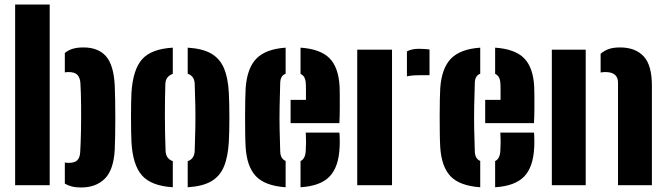

<svg xmlns="http://www.w3.org/2000/svg" viewBox="-20 -820 2951 850"><path d="M47 0V-800H200V0ZM267 -7V-100.5Q275.5 -99 283 -99Q311 -99 322.2 -110.5Q333.5 -122 335 -146Q337.5 -185.5 338.5 -241Q339.5 -296.5 339 -353Q338.5 -409.5 336 -452Q334.5 -475.5 323 -488.2Q311.5 -501 283 -501Q275.5 -501 267 -499.5V-585.5Q281.5 -597.5 301.2 -603.8Q321 -610 349 -610Q415 -610 449.2 -571Q483.5 -532 488 -441Q489 -415 489.8 -377Q490.5 -339 490.5 -298Q490.5 -257 489.8 -220.2Q489 -183.5 488 -159Q483.5 -68.5 444.2 -29.2Q405 10 339 10Q315.5 10 298 5.5Q280.5 1 267 -7Z M562 -191Q561 -210 560.5 -239.2Q560 -268.5 560 -301.2Q560 -334 560.5 -363Q561 -392 562 -410Q568.5 -512 609.2 -557.8Q650 -603.5 745 -609V-493Q713 -481.5 712 -448Q710 -386.5 710 -309.2Q710 -232 713 -153Q714 -117.5 745 -106.5V9Q649 3 608.2 -43.8Q567.5 -90.5 562 -191ZM811 9V-106.5Q841 -116.5 842 -153Q844 -212 844.8 -258.5Q845.5 -305 844.8 -349.8Q844 -394.5 842 -448Q841 -483.5 811 -493.5V-609Q876.5 -605 914.8 -583Q953 -561 971.2 -518.5Q989.5 -476 993 -410Q994 -391 994.8 -361.5Q995.5 -332 995.5 -299.5Q995.5 -267 994.8 -238Q994 -209 993 -191Q989 -124 970.8 -81.2Q952.5 -38.5 914.2 -16.8Q876 5 811 9Z M1067.5 -168Q1066 -191.5 1065.5 -228.5Q1065 -265.5 1065 -305.8Q1065 -346 1065.8 -379.8Q1066.5 -413.5 1067.5 -430Q1074 -519 1115.5 -561Q1157 -603 1244.5 -609V-493.5Q1221.5 -485.5 1220.5 -453Q1218.5 -392 1217.8 -344.5Q1217 -297 1217.8 -251.5Q1218.5 -206 1220.5 -151Q1221 -117.5 1244.5 -107.5V9Q1153 2.5 1113 -39.8Q1073 -82 1067.5 -168ZM1266.5 -275V-378H1334.5Q1334.5 -403.5 1334.5 -425Q1334.5 -446.5 1333.5 -453Q1332 -483 1310.5 -493V-609Q1398.5 -603 1438.8 -562.2Q1479 -521.5 1483.5 -436Q1484 -424 1484.2 -396.5Q1484.5 -369 1484.2 -336Q1484 -303 1482.5 -275ZM1310.5 9V-107Q1331.5 -116.5 1333.5 -152Q1334.5 -167 1334.8 -185.5Q1335 -204 1333.5 -233H1482.5Q1483.5 -227 1484 -205.8Q1484.5 -184.5 1483.5 -168Q1479.5 -80.5 1439 -38.5Q1398.5 3.5 1310.5 9Z M1781.5 -482V-592.5Q1802.5 -604 1834.5 -604Q1848 -604 1861 -603Q1874 -602 1881.5 -601V-487H1836.5Q1803.5 -487 1781.5 -482ZM1561.5 0V-600H1715.5V0Z M1929 -168Q1927.5 -191.5 1927 -228.5Q1926.5 -265.5 1926.5 -305.8Q1926.5 -346 1927.2 -379.8Q1928 -413.5 1929 -430Q1935.5 -519 1977 -561Q2018.5 -603 2106 -609V-493.5Q2083 -485.5 2082 -453Q2080 -392 2079.2 -344.5Q2078.5 -297 2079.2 -251.5Q2080 -206 2082 -151Q2082.5 -117.5 2106 -107.5V9Q2014.5 2.5 1974.5 -39.8Q1934.5 -82 1929 -168ZM2128 -275V-378H2196Q2196 -403.5 2196 -425Q2196 -446.5 2195 -453Q2193.5 -483 2172 -493V-609Q2260 -603 2300.2 -562.2Q2340.5 -521.5 2345 -436Q2345.5 -424 2345.8 -396.5Q2346 -369 2345.8 -336Q2345.5 -303 2344 -275ZM2172 9V-107Q2193 -116.5 2195 -152Q2196 -167 2196.2 -185.5Q2196.5 -204 2195 -233H2344Q2345 -227 2345.5 -205.8Q2346 -184.5 2345 -168Q2341 -80.5 2300.5 -38.5Q2260 3.5 2172 9Z M2716 0V-454Q2716 -501 2660 -501Q2655 -501 2649.8 -500.5Q2644.5 -500 2639 -499V-582Q2654.5 -595.5 2674.8 -602.8Q2695 -610 2725 -610Q2792.5 -610 2829.2 -571Q2866 -532 2866 -441V0ZM2423 0V-600H2573V0Z"/></svg>

Font: Big Shoulders Stencil Text Black
Style: Regular
Weight: 900
Designer: Patric King
Foundry: XO Type Co
Version: Version 1.000